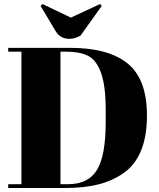

<svg xmlns="http://www.w3.org/2000/svg" viewBox="-20 -939 795 959"><path d="M714 -362Q714 -259 684.5 -187Q655 -115 598 -75Q541 -35 469.5 -17.5Q398 0 304 0H21V-19H87V-681H21V-700H330Q522 -700 618 -621.5Q714 -543 714 -362ZM282 -19H320Q421 -19 464.5 -90.5Q508 -162 508 -330V-388Q508 -508 485.5 -572.5Q463 -637 422 -659Q381 -681 306 -681H282ZM488 -909 382 -761Q354 -745 327 -745Q280 -745 257 -785L183 -909L192 -919L334 -851L480 -919Z"/></svg>

Font: Abril Fatface
Style: Regular
Weight: 400
Designer: Veronika Burian, Jos Scaglione
Foundry: TypeTogether
Version: Version 1.001